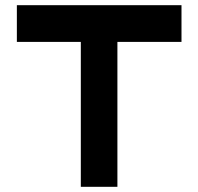

<svg xmlns="http://www.w3.org/2000/svg" viewBox="-20 -720 764 740"><path d="M291.5 0V-558.5H45V-700H679.5V-558.5H432.5V0Z"/></svg>

Font: Tourney Expanded Black
Style: Regular
Weight: 900
Width: 7
Designer: Tyler Finck
Foundry: Etcetera Type Co
Version: Version 1.010; ttfautohint (v1.8.3)